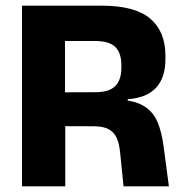

<svg xmlns="http://www.w3.org/2000/svg" viewBox="-20 -659 645 679"><path d="M577.3 0H416.9L404.7 -120.4Q401.6 -152.5 391.9 -172.7Q382.3 -192.9 362.9 -202.7Q343.6 -212.5 311 -212.5L166.5 -213V-332.4L317 -332.9Q366 -332.9 387.6 -354.6Q409.2 -376.2 409.2 -419V-429.1Q409.2 -471.6 387.8 -492.8Q366.4 -514 316.4 -514H165.5V-639H339.1Q456.7 -639 510.9 -593.5Q565 -548 565 -462.3V-449.5Q565 -384.8 532.1 -348.9Q499.1 -313 431.7 -308.2V-286.2L399.4 -307.3Q457.7 -303.3 489.7 -283.5Q521.7 -263.6 536.9 -227.8Q552.1 -191.9 558.9 -138.8ZM210.8 0H57.8V-639H209.9V-289.6L210.8 -231.5Z"/></svg>

Font: Anek Devanagari Medium
Style: Regular
Weight: 500
Designer: Kailash Malviya (Devanagari) & Yesha Goshar (Latin)
Foundry: Ek Type
Version: Version 1.003